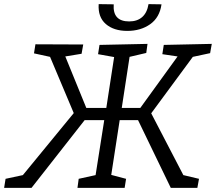

<svg xmlns="http://www.w3.org/2000/svg" viewBox="-43 -912 1048 932"><path d="M977 -654 893 -636 691 -362 847 -62 923 -44 915 0H786L627 -329H538L497 -63L569 -44L562 0H333L339 -44L421 -62L463 -329H368L110 0H-23L-16 -44L68 -62L315 -363L200 -636L122 -653L129 -697L361 -696L353 -651L274 -638L376 -388H473L511 -635L433 -649L440 -694L673 -699L667 -655L586 -636L548 -388H638L819 -638L745 -649L752 -694L985 -699ZM436 -892 509 -891Q503 -808 584 -808Q623 -808 647 -829Q671 -850 678 -892L741 -891Q732 -827 686 -794.5Q640 -762 575 -762Q509 -762 470.5 -795.5Q432 -829 436 -892Z"/></svg>

Font: Bitter Pro
Style: Italic
Weight: 400
Italic angle: -9°
Designer: Sol Matas, and Bitter project Authors
Foundry: Sol Matas
Version: Version 1.010